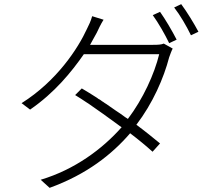

<svg xmlns="http://www.w3.org/2000/svg" viewBox="-20 -852 1040 925"><path d="M936 -699C916 -737 880 -796 853 -832L819 -816C848 -779 878 -727 900 -682L936 -699ZM831 -661C809 -704 776 -760 751 -795L716 -779C743 -742 776 -684 795 -644L831 -661ZM607 -210C649 -178 684 -149 715 -121L751 -161C717 -189 679 -220 637 -251C716 -354 769 -476 795 -576C799 -587 806 -607 812 -618L769 -642C757 -637 743 -636 717 -636H414C426 -657 436 -677 446 -694C454 -711 466 -737 479 -757L424 -774C419 -754 406 -726 399 -713C356 -619 254 -462 84 -355L125 -324C244 -406 324 -505 384 -591H747C724 -496 669 -375 596 -279C595 -280 593 -281 592 -282L584 -287C575 -293 567 -299 559 -305L550 -311L538 -319C523 -330 508 -340 492 -351L484 -356C480 -359 476 -362 472 -364L464 -370C461 -372 458 -374 455 -375L447 -381C422 -397 398 -412 374 -426L342 -394C360 -383 379 -371 398 -358L406 -353C453 -321 501 -286 549 -251L557 -245C560 -243 563 -241 566 -239C473 -134 340 -35 176 14L219 53C398 -12 519 -108 607 -210Z"/></svg>

Font: Glow Sans SC Normal Light
Style: Regular
Weight: 300
Designer: Ryoko NISHIZUKA (kana, bopomofo & ideographs); Paul D. Hunt (Latin, Greek & Cyrillic); Sandoll Communications, Soo-young
Version: Version 0.93